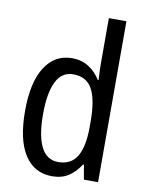

<svg xmlns="http://www.w3.org/2000/svg" viewBox="-86 -821 680 893"><g transform="rotate(10 254.0 -375.0)"><path d="M222 10Q138 10 92 -60.5Q46 -131 46 -268Q46 -403 92 -475Q138 -547 220 -547Q264 -547 298 -525.5Q332 -504 354 -468H358Q357 -487 356 -507.5Q355 -528 355 -543V-760H438V0H371L359 -69H355Q332 -32 300 -11Q268 10 222 10ZM239 -60Q299 -60 327 -106.5Q355 -153 355 -246V-272Q355 -374 328 -424Q301 -474 238 -474Q183 -474 157 -420Q131 -366 131 -267Q131 -166 157.5 -113Q184 -60 239 -60Z"/></g></svg>

Font: Noto Sans Ethiopic Cond
Style: Regular
Weight: 400
Width: 3
Designer: Monotype Design Team
Foundry: Monotype Imaging Inc.
Version: Version 2.102; ttfautohint (v1.8.4.7-5d5b)